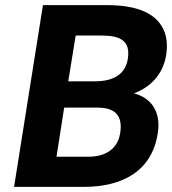

<svg xmlns="http://www.w3.org/2000/svg" viewBox="-20 -731 673 751"><path d="M35 0H307C460 0 574 -62 597 -209C611 -295 571 -348 504 -366C565 -388 618 -438 630 -516C635 -549 633 -578 625 -602C598 -680 515 -711 397 -711H148ZM201 -118 231 -310H362C431 -310 461 -278 450 -210C440 -147 391 -118 326 -118ZM247 -413 276 -592H378C451 -592 491 -571 480 -501C470 -438 421 -414 355 -413Z"/></svg>

Font: Asimov Pro
Style: BdObl
Weight: 700
Designer: Google
Version: Version 2.000980; 2014